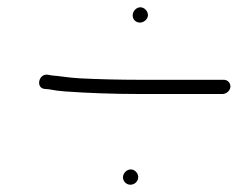

<svg xmlns="http://www.w3.org/2000/svg" viewBox="-20 -577 666 527"><path d="M317.6 -92C316.5 -80.7 325.7 -70 337.8 -70C348.8 -70 358.2 -78.1 359.3 -89C360.5 -100.1 350.8 -112 339.2 -112C328.2 -112 318.8 -102.8 317.6 -92ZM344.3 -537C343 -524.8 351.8 -515 364 -515C374.5 -515 384.9 -523.4 386 -534C387.2 -545.3 376.7 -557 365.4 -557C354.8 -557 345.4 -547.6 344.3 -537ZM612.4 -338C613.5 -348.6 605.1 -358 594.5 -358H364.5C309.6 -358 249.7 -359.4 199.4 -362C170.1 -363.5 148.1 -367.8 121.8 -370L111 -372C85.7 -375.2 77.8 -336 101.9 -333L113.8 -332C130.3 -328.9 140.5 -327.3 159.2 -326C220.5 -321.6 291.3 -319 360.4 -319H590.4C601 -319 611.3 -327.4 612.4 -338Z"/></svg>

Font: Just Breathe
Style: Obl2
Weight: 400
Foundry: Cannot Into Space Fonts
Version: Version 0.72